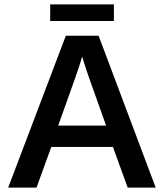

<svg xmlns="http://www.w3.org/2000/svg" viewBox="-20 -850 744 870"><path d="M212.4 -184.1 145.5 0H17.1L278.3 -688H426.8L685.5 0H558.6L491.7 -184.1ZM352.1 -593.8Q346.2 -571.8 336.4 -542.5Q326.7 -513.2 320.8 -497.1L243.7 -280.8H460.9L382.3 -501Q375.5 -520 367.7 -544.2Q359.9 -568.4 352.1 -593.8ZM207.5 -830.1H496.1V-754.9H207.5Z"/></svg>

Font: Arimo SemiBold
Style: Regular
Weight: 600
Designer: Steve Matteson
Foundry: Monotype Imaging Inc.
Version: Version 1.33